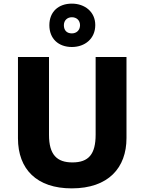

<svg xmlns="http://www.w3.org/2000/svg" viewBox="-20 -1079 796 1058"><path d="M376 -820C448 -820 505 -866 505 -941C505 -1014 447 -1059 376 -1059C302 -1059 252 -1014 252 -940C252 -866 302 -820 376 -820ZM376 -895C347 -895 332 -913 332 -940C332 -967 351 -984 376 -984C402 -984 421 -967 421 -940C421 -913 402 -895 376 -895ZM677 -318V-765H507V-337C507 -230 469 -184 379 -184C294 -184 250 -226 250 -336V-765H79V-317C79 -146 183 -41 375 -41C578 -41 677 -155 677 -318Z"/></svg>

Font: Noto Sans Tamil UI ExtraBold
Style: Regular
Weight: 800
Designer: Jelle Bosma - Monotype Design Team
Foundry: Monotype Imaging Inc.
Version: Version 2.004